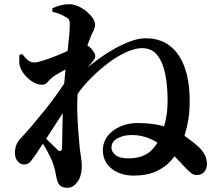

<svg xmlns="http://www.w3.org/2000/svg" viewBox="-20 -832 1040 913"><path d="M616 3Q575 3 541.5 -11.5Q508 -26 488.5 -53.5Q469 -81 469 -117Q469 -155 491.5 -184.5Q514 -214 552 -230.5Q590 -247 634 -247Q714 -247 770.5 -227.5Q827 -208 864 -181.5Q901 -155 924 -134Q942 -117 953 -97Q964 -77 964 -52Q964 -30 951.5 -15Q939 0 917 0Q902 1 890.5 -8Q879 -17 862 -34Q847 -50 822.5 -76Q798 -102 765.5 -128.5Q733 -155 693 -172.5Q653 -190 606 -190Q568 -190 539 -174.5Q510 -159 510 -130Q510 -110 529.5 -94.5Q549 -79 590 -79Q648 -79 683.5 -103.5Q719 -128 743 -182Q758 -216 767.5 -259.5Q777 -303 777 -354Q777 -422 766 -478.5Q755 -535 728.5 -569Q702 -603 655 -603Q623 -603 581.5 -584.5Q540 -566 497 -534Q454 -502 413.5 -461.5Q373 -421 343 -377L347 -468Q361 -482 387.5 -504Q414 -526 448.5 -551.5Q483 -577 522 -599Q561 -621 600 -635.5Q639 -650 673 -650Q726 -650 765.5 -628.5Q805 -607 831 -567Q857 -527 869.5 -473Q882 -419 882 -353Q882 -305 876 -266.5Q870 -228 860.5 -197Q851 -166 839 -138Q821 -99 792 -67Q763 -35 720 -16Q677 3 616 3ZM96 -50Q79 -49 65 -64Q51 -79 51 -105Q51 -127 58.5 -144.5Q66 -162 81 -177Q100 -197 129.5 -231.5Q159 -266 192.5 -307.5Q226 -349 258 -394.5Q290 -440 316 -483L322 -361Q302 -330 281 -298Q260 -266 239 -233Q218 -200 196.5 -167.5Q175 -135 153 -102Q140 -82 127 -66Q114 -50 96 -50ZM301 61Q275 61 263.5 48Q252 35 249 14Q245 -7 240.5 -26.5Q236 -46 227 -68Q222 -80 215 -94Q208 -108 199 -124Q190 -140 180 -154.5Q170 -169 160 -183L170 -203Q180 -192 196.5 -175Q213 -158 229 -143.5Q245 -129 252 -121Q273 -102 275 -131Q276 -158 276.5 -203Q277 -248 278.5 -301Q280 -354 283 -404Q286 -448 291 -495.5Q296 -543 301 -586Q306 -629 309 -663Q312 -697 312 -714Q312 -731 308.5 -738Q305 -745 291 -752Q280 -759 265 -765Q250 -771 229 -776V-793Q248 -801 267.5 -806.5Q287 -812 309 -812Q329 -812 351 -802.5Q373 -793 391 -778Q409 -763 420.5 -746.5Q432 -730 432 -716Q432 -699 424 -684.5Q416 -670 407 -646Q398 -626 389 -593.5Q380 -561 371.5 -522.5Q363 -484 357 -447Q351 -410 349 -384Q346 -344 347.5 -298.5Q349 -253 352 -212Q355 -171 358 -140Q361 -110 365 -86Q369 -62 369 -41Q369 3 349 32Q329 61 301 61ZM180 -429Q158 -429 136 -442.5Q114 -456 97.5 -476Q81 -496 75 -516Q71 -529 71.5 -543Q72 -557 72 -571L86 -575Q99 -557 112.5 -546Q126 -535 143 -535Q157 -535 185.5 -544Q214 -553 247.5 -566.5Q281 -580 309.5 -593.5Q338 -607 353 -614Q365 -621 374 -621Q383 -621 390 -618Q407 -611 420 -593.5Q433 -576 433 -567Q433 -557 427.5 -549Q422 -541 411 -528Q392 -506 373.5 -481Q355 -456 338 -431L341 -491Q345 -499 350.5 -513.5Q356 -528 358 -536Q339 -528 314.5 -514.5Q290 -501 267.5 -488.5Q245 -476 233 -467Q218 -456 207 -442.5Q196 -429 180 -429Z"/></svg>

Font: Noto Serif TC
Style: Bold
Weight: 700
Designer: Ryoko NISHIZUKA 西塚涼子 (kana & ideographs); Frank Grießhammer (Latin, Greek & Cyrillic); Wenlong ZHANG 张文龙 (bopomofo); San
Foundry: Adobe
Version: Version 2.002-H1;hotconv 1.1.0;makeotfexe 2.6.0